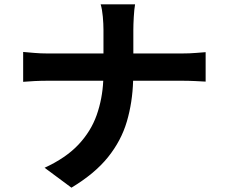

<svg xmlns="http://www.w3.org/2000/svg" viewBox="-20 -811 1040 887"><path d="M458 -674Q458 -700 455 -734Q452 -768 445 -791H604Q600 -768 598 -732.5Q596 -697 596 -673V-564H821Q856 -564 885 -566.5Q914 -569 930 -570V-434Q914 -435 882 -436.5Q850 -438 820 -438H595Q592 -338 566 -249.5Q540 -161 479 -85Q418 -9 310 56L186 -36Q284 -81 342 -142.5Q400 -204 426.5 -279Q453 -354 457 -438H202Q169 -438 139.5 -436.5Q110 -435 87 -433V-571Q110 -569 139 -566.5Q168 -564 198 -564H458Z"/></svg>

Font: Chiron Sans HK TT
Style: Bold
Weight: 700
Designer: Ryoko NISHIZUKA 西塚涼子 (kana, bopomofo & ideographs); Paul D. Hunt (Latin, Greek & Cyrillic); Sandoll Communications 산돌커뮤니
Foundry: Adobe
Version: Version 2.022;hotconv 1.0.109;makeotfexe 2.5.65596